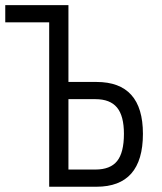

<svg xmlns="http://www.w3.org/2000/svg" viewBox="-20 -710 615 730"><path d="M0 -690.4H240.2V-398.4H346.7Q523.4 -398.4 523.4 -201.2Q523.4 0 346.7 0H167V-625H0ZM342.8 -333H240.2V-65.4H342.8Q399.4 -65.4 425.3 -97.7Q451.2 -129.9 451.2 -201.2Q451.2 -269.5 424.8 -301.3Q398.4 -333 342.8 -333Z"/></svg>

Font: Dinish Condensed
Style: Regular
Weight: 400
Width: 3
Designer: Bert Driehuis
Foundry: Playbeing
Version: Version 3.006; git-39231f3c-release